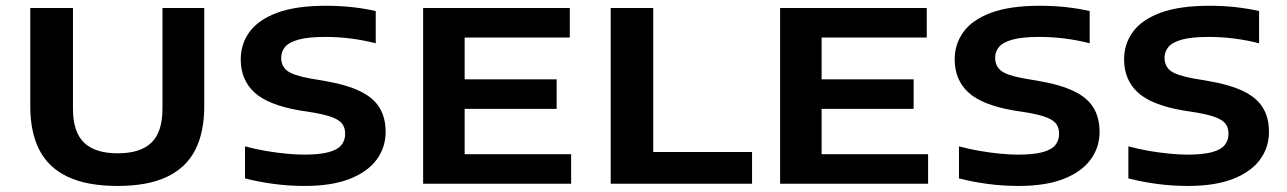

<svg xmlns="http://www.w3.org/2000/svg" viewBox="-20 -622 4358 650"><path d="M378.5 7.5Q274.5 7.5 209.2 -23.5Q144 -54.5 113.2 -114.5Q82.5 -174.5 82.5 -262V-595H227V-253.5Q227 -175.5 264.5 -139.2Q302 -103 378.5 -103Q455.5 -103 492.8 -139.2Q530 -175.5 530 -253.5V-595H671.5V-262Q671.5 -174.5 641 -114.5Q610.5 -54.5 545.5 -23.5Q480.5 7.5 378.5 7.5Z M1011 7.5Q957 7.5 905.5 0.5Q854 -6.5 809.5 -18V-126.5Q843 -117.5 879 -111.2Q915 -105 949 -101.8Q983 -98.5 1009 -98.5Q1061.5 -98.5 1092.2 -106.8Q1123 -115 1135.8 -131Q1148.5 -147 1148.5 -169Q1148.5 -188.5 1139.5 -201.5Q1130.5 -214.5 1107.8 -223.8Q1085 -233 1043 -240.5L995 -248Q887.5 -266.5 841.2 -309.2Q795 -352 795 -421Q795 -473 824.8 -514Q854.5 -555 918.2 -578.8Q982 -602.5 1084.5 -602.5Q1129.5 -602.5 1172.5 -597.8Q1215.5 -593 1252 -584.5V-475.5Q1211 -486 1168.2 -491.5Q1125.5 -497 1081 -497Q1023.5 -497 991 -488Q958.5 -479 945.2 -463.2Q932 -447.5 932 -426.5Q932 -398.5 951.8 -382.8Q971.5 -367 1029 -356.5L1076.5 -348.5Q1152.5 -335.5 1198.2 -313.5Q1244 -291.5 1264.8 -257.5Q1285.5 -223.5 1285.5 -175.5Q1285.5 -123 1255.2 -81.8Q1225 -40.5 1164.2 -16.5Q1103.5 7.5 1011 7.5Z M1412.5 0V-595H1909V-495H1553V-100H1913.5V0ZM1483 -253.5V-353.5H1864.5V-253.5Z M2047.5 0V-595H2191.5V-107.5H2526V0Z M2621 0V-595H3117.5V-495H2761.5V-100H3122V0ZM2691.5 -253.5V-353.5H3073V-253.5Z M3428 7.5Q3374 7.5 3322.5 0.5Q3271 -6.5 3226.5 -18V-126.5Q3260 -117.5 3296 -111.2Q3332 -105 3366 -101.8Q3400 -98.5 3426 -98.5Q3478.5 -98.5 3509.2 -106.8Q3540 -115 3552.8 -131Q3565.5 -147 3565.5 -169Q3565.5 -188.5 3556.5 -201.5Q3547.5 -214.5 3524.8 -223.8Q3502 -233 3460 -240.5L3412 -248Q3304.5 -266.5 3258.2 -309.2Q3212 -352 3212 -421Q3212 -473 3241.8 -514Q3271.5 -555 3335.2 -578.8Q3399 -602.5 3501.5 -602.5Q3546.5 -602.5 3589.5 -597.8Q3632.5 -593 3669 -584.5V-475.5Q3628 -486 3585.2 -491.5Q3542.5 -497 3498 -497Q3440.5 -497 3408 -488Q3375.5 -479 3362.2 -463.2Q3349 -447.5 3349 -426.5Q3349 -398.5 3368.8 -382.8Q3388.5 -367 3446 -356.5L3493.5 -348.5Q3569.5 -335.5 3615.2 -313.5Q3661 -291.5 3681.8 -257.5Q3702.5 -223.5 3702.5 -175.5Q3702.5 -123 3672.2 -81.8Q3642 -40.5 3581.2 -16.5Q3520.5 7.5 3428 7.5Z M4001.5 7.5Q3947.5 7.5 3896 0.5Q3844.5 -6.5 3800 -18V-126.5Q3833.5 -117.5 3869.5 -111.2Q3905.5 -105 3939.5 -101.8Q3973.5 -98.5 3999.5 -98.5Q4052 -98.5 4082.8 -106.8Q4113.5 -115 4126.2 -131Q4139 -147 4139 -169Q4139 -188.5 4130 -201.5Q4121 -214.5 4098.2 -223.8Q4075.5 -233 4033.5 -240.5L3985.5 -248Q3878 -266.5 3831.8 -309.2Q3785.5 -352 3785.5 -421Q3785.5 -473 3815.2 -514Q3845 -555 3908.8 -578.8Q3972.5 -602.5 4075 -602.5Q4120 -602.5 4163 -597.8Q4206 -593 4242.5 -584.5V-475.5Q4201.5 -486 4158.8 -491.5Q4116 -497 4071.5 -497Q4014 -497 3981.5 -488Q3949 -479 3935.8 -463.2Q3922.5 -447.5 3922.5 -426.5Q3922.5 -398.5 3942.2 -382.8Q3962 -367 4019.5 -356.5L4067 -348.5Q4143 -335.5 4188.8 -313.5Q4234.5 -291.5 4255.2 -257.5Q4276 -223.5 4276 -175.5Q4276 -123 4245.8 -81.8Q4215.5 -40.5 4154.8 -16.5Q4094 7.5 4001.5 7.5Z"/></svg>

Font: Encode Sans SC Expanded SemiBold
Style: Regular
Weight: 600
Width: 7
Designer: Multiple Designers
Foundry: Impallari Type
Version: Version 3.002